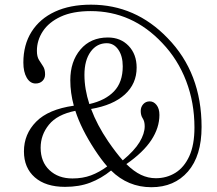

<svg xmlns="http://www.w3.org/2000/svg" viewBox="-20 -785 930 822"><path d="M628 16.5Q528 16.5 455.5 -55Q413.5 -21 366.2 -3Q319 15 258.5 15Q175.5 15 129 -25.8Q82.5 -66.5 82.5 -137Q82.5 -211 134.8 -264Q187 -317 296 -332.5Q281 -387.5 281 -441.5Q281 -522 324.5 -573.2Q368 -624.5 442 -624.5Q496.5 -624.5 530.8 -588.5Q565 -552.5 565 -495.5Q565 -426.5 514.5 -380.5Q464 -334.5 370 -318.5Q395.5 -250 443 -180Q477 -130.5 505.5 -98.5Q555.5 -140 577.5 -176.5Q599.5 -213 599.5 -244.5Q599.5 -265.5 591 -278.2Q582.5 -291 582.5 -310Q582.5 -327 593.2 -339Q604 -351 621 -351Q638 -351 650.2 -335.5Q662.5 -320 662.5 -293Q662.5 -238 627.8 -185.2Q593 -132.5 521 -82.5Q553 -51 583.5 -36.5Q614 -22 647 -22Q693.5 -22 731 -45.2Q768.5 -68.5 790.5 -116.5Q812.5 -164.5 812.5 -239.5Q812.5 -345.5 777 -438.2Q741.5 -531 674.5 -601Q546 -737.5 368.5 -737.5Q291.5 -737.5 240.2 -713.8Q189 -690 163.5 -651.2Q138 -612.5 138 -567.5Q138 -542.5 146.8 -528.5Q155.5 -514.5 164.2 -501.5Q173 -488.5 173 -466.5Q173 -449.5 161.8 -438.5Q150.5 -427.5 132.5 -427.5Q109 -427.5 94.5 -452.2Q80 -477 80 -517Q80 -593.5 115.2 -649.2Q150.5 -705 215.2 -735Q280 -765 369.5 -765Q560 -765 697.5 -622Q843 -473 843 -241.5Q843 -118 784.8 -50.8Q726.5 16.5 628 16.5ZM341.5 -464.5Q341.5 -404 362.5 -339.5Q431 -355 468.2 -394Q505.5 -433 505.5 -501Q505.5 -545 486.5 -572.5Q467.5 -600 437 -600Q394.5 -600 368 -563.5Q341.5 -527 341.5 -464.5ZM154 -152.5Q154 -92 191.8 -56.5Q229.5 -21 290 -21Q334 -21 369.5 -34.2Q405 -47.5 439 -72.5Q413.5 -101.5 386 -143.5Q328 -232 302.5 -310.5Q225 -295 189.5 -251.2Q154 -207.5 154 -152.5Z"/></svg>

Font: Fraunces 72pt S050 Light
Style: Regular
Weight: 300
Version: Version 1.000; ttfautohint (v1.8.3)